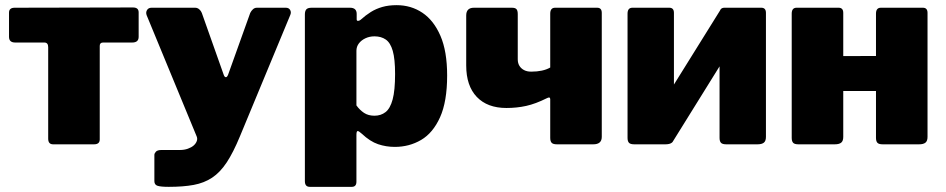

<svg xmlns="http://www.w3.org/2000/svg" viewBox="-20 -560 3669 745"><path d="M493 -395H380Q367 -395 367 -382V-19Q367 0 345 0H186Q167 0 167 -22V-377Q167 -395 152 -395H39Q15 -395 15 -417V-511Q15 -530 37 -530L496 -531Q518 -531 518 -512V-417Q518 -395 493 -395Z M635 165Q604 165 591.5 161Q579 157 579 143V41Q579 35 585 28.5Q591 22 607 22H678Q695 22 709 17Q723 12 731.5 4.5Q740 -3 743.5 -12.5Q747 -22 743 -31L549 -501Q545 -512 550.5 -521Q556 -530 568 -530H737Q746 -530 753 -524Q760 -518 763 -510L848 -270Q851 -261 856 -260.5Q861 -260 865 -270L951 -510Q955 -518 961.5 -524Q968 -530 977 -530H1089Q1101 -530 1106 -521Q1111 -512 1106 -501L911 -31Q885 32 859.5 70.5Q834 109 803 129.5Q772 150 731.5 157.5Q691 165 635 165Z M1338 -530Q1364 -530 1364 -506V-485Q1364 -479 1369 -479Q1374 -479 1379 -483Q1399 -501 1419 -513.5Q1439 -526 1463.5 -533Q1488 -540 1519 -540Q1575 -540 1619 -510.5Q1663 -481 1689 -421Q1715 -361 1715 -267Q1715 -166 1687.5 -105Q1660 -44 1614 -17Q1568 10 1512 10Q1478 10 1447 -0.5Q1416 -11 1384 -41Q1372 -52 1367.5 -51.5Q1363 -51 1363 -36V145Q1363 165 1345 165H1182Q1163 165 1163 143V-504Q1163 -517 1168.5 -523.5Q1174 -530 1190 -530H1338ZM1363 -151Q1376 -133 1392.5 -122Q1409 -111 1433 -111Q1458 -111 1476 -125Q1494 -139 1503.5 -174Q1513 -209 1513 -273Q1513 -331 1504 -362.5Q1495 -394 1477 -406.5Q1459 -419 1433 -419Q1414 -419 1398 -411.5Q1382 -404 1372.5 -391.5Q1363 -379 1363 -363V-151Z M2141 0Q2126 0 2120.5 -6Q2115 -12 2115 -25V-175Q2115 -186 2102 -179Q2058 -157 2021.5 -149Q1985 -141 1945 -141Q1871 -141 1830 -184Q1789 -227 1789 -306V-500Q1789 -530 1819 -530H1966Q1979 -530 1984 -524.5Q1989 -519 1989 -505V-330Q1989 -315 1995.5 -304.5Q2002 -294 2013.5 -288Q2025 -282 2041 -282Q2064 -282 2082.5 -286Q2101 -290 2115 -298V-507Q2115 -530 2134 -530H2297Q2315 -530 2315 -510V-29Q2315 0 2282 0Z M2595 -510V-29Q2595 -13 2587 -6.5Q2579 0 2562 0H2441Q2426 0 2420.5 -6Q2415 -12 2415 -25V-507Q2415 -530 2434 -530H2577Q2595 -530 2595 -510ZM2952 -510V-29Q2952 -13 2944 -6.5Q2936 0 2919 0H2798Q2783 0 2777.5 -6Q2772 -12 2772 -25V-507Q2772 -530 2791 -530H2934Q2952 -530 2952 -510ZM2775 -521 2868 -457 2589 -8 2496 -73Z M3252 -510V-29Q3252 -13 3244 -6.5Q3236 0 3219 0H3078Q3063 0 3057.5 -6Q3052 -12 3052 -25V-507Q3052 -530 3071 -530H3234Q3252 -530 3252 -510ZM3579 -510V-29Q3579 -13 3571 -6.5Q3563 0 3546 0H3405Q3390 0 3384.5 -6Q3379 -12 3379 -25V-507Q3379 -530 3398 -530H3561Q3579 -530 3579 -510ZM3100 -207Q3076 -207 3076 -229V-323Q3076 -342 3098 -342L3477 -343Q3499 -343 3499 -324V-229Q3499 -207 3474 -207Z"/></svg>

Font: Libre Franklin Black
Style: Regular
Weight: 900
Designer: Pablo Impallari, Rodrigo Fuenzalida, Nhung Nguyen
Foundry: Impallari Type
Version: Version 3.000